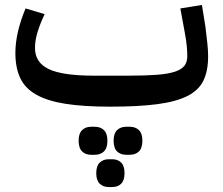

<svg xmlns="http://www.w3.org/2000/svg" viewBox="-20 -418 898 774"><path d="M424 12Q317 12 244 0.5Q171 -11 126 -36.5Q81 -62 61.5 -103.5Q42 -145 42 -205Q42 -285 83 -384L160 -361Q141 -321 131 -287.5Q121 -254 121 -225Q121 -166 176.5 -139.5Q232 -113 358 -113H498Q567 -113 612.5 -116.5Q658 -120 685 -129Q712 -138 723.5 -153Q735 -168 735 -191Q735 -207 733 -231.5Q731 -256 723 -297L707 -384L794 -398L808 -311Q813 -273 816 -242.5Q819 -212 819 -191Q819 -132 800 -93Q781 -54 735.5 -31Q690 -8 614 2Q538 12 424 12ZM489 206Q466 206 452 192.5Q438 179 438 149Q438 120 452 106.5Q466 93 489 93H503Q526 93 540 106.5Q554 120 554 149Q554 179 540 192.5Q526 206 503 206ZM418 336Q396 336 382 322.5Q368 309 368 280Q368 251 382 237.5Q396 224 418 224H433Q455 224 468.5 237.5Q482 251 482 280Q482 309 468.5 322.5Q455 336 433 336ZM347 206Q325 206 311 192.5Q297 179 297 149Q297 120 311 106.5Q325 93 347 93H362Q385 93 399 106.5Q413 120 413 149Q413 179 399 192.5Q385 206 362 206Z"/></svg>

Font: IBM Plex Arabic Medium
Style: Regular
Weight: 500
Designer: Mike Abbink, Paul van der Laan, Pieter van Rosmalen, Wael Morcos, Khajak Apelian
Foundry: Bold Monday
Version: Version 1.0